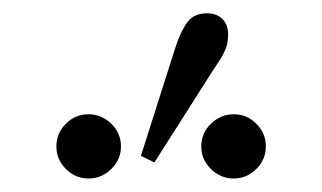

<svg xmlns="http://www.w3.org/2000/svg" viewBox="-20 -782 480 286"><path d="M294.2 -597.7Q308.6 -611.8 328.1 -611.8Q347.7 -611.8 361.8 -597.7Q376 -583.5 376 -564Q376 -544.4 361.8 -530.3Q347.7 -516.1 328.1 -516.1Q308.6 -516.1 294.2 -530.3Q279.8 -544.4 279.8 -564Q279.8 -583.5 294.2 -597.7ZM78.1 -597.7Q92.3 -611.8 111.8 -611.8Q131.3 -611.8 145.8 -597.7Q160.2 -583.5 160.2 -564Q160.2 -544.4 145.8 -530.3Q131.3 -516.1 111.8 -516.1Q92.3 -516.1 78.1 -530.3Q64 -544.4 64 -564Q64 -583.5 78.1 -597.7ZM189.9 -549.8 240.2 -708Q244.6 -721.2 247.6 -728.3Q250.5 -735.4 256.1 -744.6Q261.7 -753.9 269.5 -758.1Q277.3 -762.2 288.1 -762.2Q302.7 -762.2 311.3 -753.7Q319.8 -745.1 319.8 -731Q319.8 -724.1 318.8 -718.5Q317.9 -712.9 315.2 -707Q312.5 -701.2 311 -698.5Q309.6 -695.8 304.7 -688.5Q299.8 -681.2 297.9 -678.2L210 -540Z"/></svg>

Font: Flanker Steampunk
Style: Regular
Weight: 400
Designer: Alexey Kryukov, Leonardo Di Lena
Foundry: Alexey Kryukov, Leonardo Di Lena
Version: 1.210